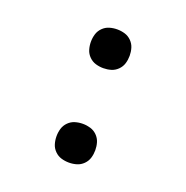

<svg xmlns="http://www.w3.org/2000/svg" viewBox="-102 -623 704 726"><g transform="rotate(20 250.0 -260.0)"><path d="M250 8Q234 8 219 3.5Q204 -1 192.5 -12.5Q181 -24 176.5 -39Q172 -54 172 -70Q172 -86 176.5 -101Q181 -116 192.5 -127.5Q204 -139 219 -143.5Q234 -148 250 -148Q266 -148 281 -143.5Q296 -139 307.5 -127.5Q319 -116 323.5 -101Q328 -86 328 -70Q328 -54 323.5 -39Q319 -24 307.5 -12.5Q296 -1 281 3.5Q266 8 250 8ZM250 -372Q234 -372 219 -376.5Q204 -381 192.5 -392.5Q181 -404 176.5 -419Q172 -434 172 -450Q172 -466 176.5 -481Q181 -496 192.5 -507.5Q204 -519 219 -523.5Q234 -528 250 -528Q266 -528 281 -523.5Q296 -519 307.5 -507.5Q319 -496 323.5 -481Q328 -466 328 -450Q328 -434 323.5 -419Q319 -404 307.5 -392.5Q296 -381 281 -376.5Q266 -372 250 -372Z"/></g></svg>

Font: HulyMono
Style: Regular
Weight: 400
Monospace: yes
Designer: Belleve Invis
Foundry: Belleve Invis
Version: Version 33.2.5; ttfautohint (v1.8.4)